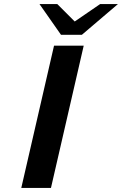

<svg xmlns="http://www.w3.org/2000/svg" viewBox="-20 -918 596 938"><path d="M173 -898H260L345 -813L469 -898H556L380 -748H278ZM84 0 244 -695H389L229 0Z"/></svg>

Font: Coval
Style: ExtraBold Italic
Weight: 800
Foundry: Context Ltd
Version: Version 001.000